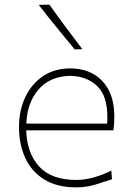

<svg xmlns="http://www.w3.org/2000/svg" viewBox="-20 -799 568 828"><path d="M309 9Q226 9 171.2 -24.8Q116.5 -58.5 89.2 -117.2Q62 -176 62 -251Q62 -324.5 89.8 -381.8Q117.5 -439 167 -471.5Q216.5 -504 282 -504Q370 -504 421.5 -449.2Q473 -394.5 473 -297Q473 -262.5 469 -237H93Q96 -138.5 149 -80.8Q202 -23 309 -23Q377 -23 460 -63L463 -26Q434.5 -16.5 394 -3.8Q353.5 9 309 9ZM283 -472Q195 -470 146 -413Q97 -356 93.5 -266H442Q443 -273.5 443 -280.8Q443 -288 443 -295Q443 -386 399 -428Q355 -470 283 -472ZM302 -586Q262.5 -634 223.5 -681.8Q184.5 -729.5 147 -778L193 -779Q227 -731 262.8 -683Q298.5 -635 335 -587Z"/></svg>

Font: Commissioner Flair Thin
Style: Regular
Weight: 100
Designer: Kostas Bartsokas
Foundry: Kostas Bartsokas
Version: Version 1.000; ttfautohint (v1.8.3)